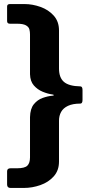

<svg xmlns="http://www.w3.org/2000/svg" viewBox="-20 -762 427 947"><path d="M271 -612V-424Q271 -379 295.5 -358Q320 -337 376 -336Q387 -336 387 -318V-269Q387 -251 376 -251Q339 -251 315.5 -240Q292 -229 281.5 -210Q271 -191 271 -167V35Q271 79 245 108Q219 137 179 151Q139 165 98 165H32Q15 165 15 148V83Q15 68 32 68H64Q102 68 115 55Q128 42 128 14V-184Q129 -226 147 -248Q165 -270 190.5 -279Q216 -288 239 -290Q246 -291 245.5 -293Q245 -295 239 -296Q216 -299 190.5 -309.5Q165 -320 147 -340.5Q129 -361 128 -396V-592Q128 -605 125 -617Q122 -629 108 -637Q94 -645 64 -645H29Q15 -645 15 -658V-730Q15 -742 29 -742H101Q140 -742 179.5 -728Q219 -714 245 -685Q271 -656 271 -612Z"/></svg>

Font: Libre Franklin Thin ExtraBold
Style: Regular
Weight: 800
Version: Version 3.000